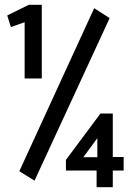

<svg xmlns="http://www.w3.org/2000/svg" viewBox="-20 -705 540 795"><path d="M82 -380V-613L25 -593L10 -641L99 -685H153V-380ZM123 43 60 4 370 -671 434 -630ZM380 70V1H253V-43L396 -235H447V-55H492V1H447V70ZM325 -54H383V-133Z"/></svg>

Font: Ligconsolata
Style: Bold
Weight: 700
Monospace: yes
Designer: Raph Levien, Cyreal, Brenton Simpson
Foundry: Raph Levien, Cyreal, Google
Version: Version 3.001; ttfautohint (v1.8.2.53-6de2)